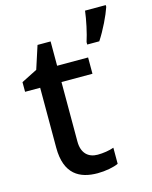

<svg xmlns="http://www.w3.org/2000/svg" viewBox="-116 -836 731 922"><g transform="rotate(-15 250.0 -375.0)"><path d="M500 -751V-760H397C392 -717 378 -651 365 -612V-600H425C456 -647 487 -712 500 -751ZM277 -76C231 -76 199 -104 199 -162V-458H353V-539H199V-660H134L97 -546L18 -506V-458H93V-160C93 -27 166 10 254 10C293 10 335 2 358 -9V-89C336 -81 305 -76 277 -76Z"/></g></svg>

Font: Noto Sans Devanagari UI Medium
Style: Regular
Weight: 500
Designer: Jelle Bosma - Monotype Design Team
Foundry: Monotype Imaging Inc.
Version: Version 2.004